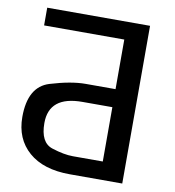

<svg xmlns="http://www.w3.org/2000/svg" viewBox="-81 -789 782 860"><g transform="rotate(10 310.5 -358.5)"><path d="M293 -329.1Q141.6 -329.1 141.6 -206.5Q141.6 -117.7 197 -99.9Q252.4 -82 293.5 -82H429.2V-329.1ZM429.2 -411.1V-636.7H64.5V-717.3H532.2V0H293.5Q173.3 0 106.4 -58.3Q39.6 -116.7 39.6 -216.3Q39.6 -354 133.3 -382.6Q227.1 -411.1 293 -411.1Z"/></g></svg>

Font: Lato-Medium
Style: Regular
Weight: 500
Designer: Lukasz Dziedzic
Foundry: tyPoland Lukasz Dziedzic
Version: Version 2.006; 2014-01-15